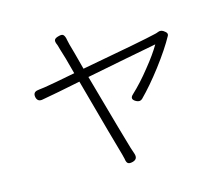

<svg xmlns="http://www.w3.org/2000/svg" viewBox="-96 -705 993 891"><g transform="rotate(-15 400.5 -259.5)"><path d="M404 43Q402 35 398 19Q397 14 396 12Q381 -38 294 -357L189 -336L108 -321Q84 -316 78 -339Q72 -366 99 -369Q101 -369 105 -370Q132 -373 147 -376Q163 -378 281 -401Q258 -490 246 -525Q244 -532 241 -543Q240 -547 239 -549Q231 -566 235 -574Q239 -582 256 -586Q270 -590 276.5 -586Q283 -582 287 -568Q288 -565 289 -558Q292 -544 294 -536Q303 -506 328 -410Q629 -465 690 -480Q696 -481 707.5 -485.5Q719 -490 731 -483L739 -477Q751 -468 746 -457Q715 -400 658 -325Q603 -253 554 -204Q542 -193 525 -202Q497 -217 520 -237Q565 -279 610 -336Q654 -390 679 -433Q547 -408 340 -367Q432 -37 444 1Q445 4 447 10Q452 24 454 31Q464 60 436 67Q420 71 413 65.5Q406 60 404 43Z"/></g></svg>

Font: GenSenRounded TW L
Style: Regular
Weight: 300
Version: Version 1.501;PS 1;hotconv 16.6.51;makeotf.lib2.5.65220